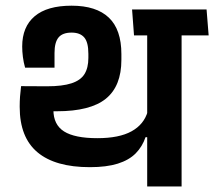

<svg xmlns="http://www.w3.org/2000/svg" viewBox="-20 -672 772 692"><path d="M634.5 -577H510.5V0H634.5ZM472.5 -544.5H732L724.5 -638H465.5ZM456 -638 463 -544.5H681.5L674 -638ZM70.5 -428H176.5V-481Q176.5 -519.5 191 -537Q205.5 -554.5 238 -554.5Q268.5 -554.5 283.5 -537.2Q298.5 -520 298.5 -478V-463.5Q298.5 -427.5 284.5 -405Q270.5 -382.5 237.8 -371.8Q205 -361 149.5 -361L56 -361.5L104.5 -271H185Q305.5 -271 361.5 -316.2Q417.5 -361.5 417.5 -456.5V-477Q417.5 -565.5 372.2 -608.5Q327 -651.5 238 -651.5Q150 -651.5 105 -613.5Q60 -575.5 60 -504.5Q60 -486.5 62.5 -466.8Q65 -447 70.5 -428ZM51 -289.5V-286.5Q51 -177 115 -123.2Q179 -69.5 304 -69.5Q364 -69.5 404.5 -82.2Q445 -95 469 -119.2Q493 -143.5 504.5 -177.5H519L512.5 -270.5Q499 -223.5 454.2 -198.8Q409.5 -174 331 -174Q249.5 -174 211 -198.2Q172.5 -222.5 172.5 -276V-333L56 -361.5Q53.5 -341.5 52.2 -324Q51 -306.5 51 -289.5Z"/></svg>

Font: Anek Devanagari SemiBold
Style: Regular
Weight: 600
Designer: Kailash Malviya (Devanagari) & Yesha Goshar (Latin)
Foundry: Ek Type
Version: Version 1.003